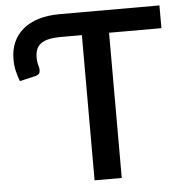

<svg xmlns="http://www.w3.org/2000/svg" viewBox="-52 -770 780 820"><g transform="rotate(-5 338.0 -360.0)"><path d="M661.5 -622.5H437V0H320.5V-622.5H233.5Q201 -622.5 179.2 -617.8Q157.5 -613 144.2 -603Q131 -593 125.2 -578Q119.5 -563 119.5 -543Q119.5 -531 121.8 -519.5Q124 -508 126.5 -501.5Q129 -490 126.2 -479.8Q123.5 -469.5 107 -465.5L39.5 -450Q30.5 -474.5 25.5 -496.5Q20.5 -518.5 20.5 -545.5Q20.5 -585 34.5 -617.2Q48.5 -649.5 75.8 -672.5Q103 -695.5 142.8 -707.8Q182.5 -720 233.5 -720H661.5Z"/></g></svg>

Font: Lato 2
Style: Regular
Weight: 600
Designer: Lukasz Dziedzic with Adam Twardoch and Botio Nikoltchev
Foundry: tyPoland Lukasz Dziedzic
Version: Version 2.015; 2015-08-06; http://www.latofonts.com/